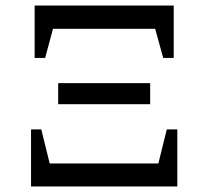

<svg xmlns="http://www.w3.org/2000/svg" viewBox="-20 -673 751 693"><path d="M92 0V-206H129L169 -44L127 -83H584L542 -44L582 -206H620V0ZM190 -297V-373H522V-297ZM105 -464V-653H607V-464H569L529 -609L574 -569H137L182 -609L143 -464Z"/></svg>

Font: Piazzolla 24pt Medium
Style: Regular
Weight: 500
Designer: Juan Pablo del Peral
Foundry: Huerta Tipografica
Version: Version 2.005